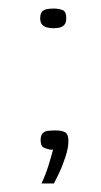

<svg xmlns="http://www.w3.org/2000/svg" viewBox="-20 -350 236 449"><path d="M74 -307Q74 -318 78 -322.5Q82 -327 89 -328.5Q96 -330 105 -330Q118 -330 126.5 -326.5Q135 -323 135 -307Q135 -297 130.5 -292Q126 -287 119.5 -285.5Q113 -284 105 -284Q98 -284 91 -285.5Q84 -287 79 -292Q74 -297 74 -307ZM77 79Q87 58 94 35Q101 12 104 0Q103 0 102 0Q101 0 98 0Q91 -1 83 -4.5Q75 -8 75 -22Q75 -33 79.5 -38Q84 -43 92 -44Q100 -45 110 -45Q125 -45 132.5 -40.5Q140 -36 140 -20Q140 -5 133.5 15.5Q127 36 118.5 54Q110 72 106 79Z"/></svg>

Font: Genos Thin Light
Style: Regular
Weight: 300
Version: Version 1.010